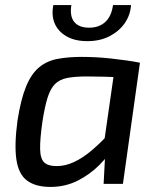

<svg xmlns="http://www.w3.org/2000/svg" viewBox="-20 -724 620 756"><path d="M301 -500Q327 -500 357 -498.5Q387 -497 418 -493.5Q449 -490 478 -486Q507 -482 531 -477L482 -419Q430 -421 388 -422Q346 -423 322 -423Q275 -423 244.5 -417Q214 -411 196 -392.5Q178 -374 167 -338.5Q156 -303 147 -245Q137 -174 138 -136Q139 -98 154.5 -84Q170 -70 203 -70Q237 -70 271.5 -86Q306 -102 342 -132.5Q378 -163 416 -205L435 -162Q411 -114 372 -75Q333 -36 284.5 -12Q236 12 179 12Q120 12 86.5 -13Q53 -38 44.5 -96Q36 -154 49 -250Q62 -333 82.5 -383Q103 -433 133.5 -458.5Q164 -484 206 -492Q248 -500 301 -500ZM435 -478 531 -477 464 0H388L394 -114L384 -123ZM425 -704H496Q493 -664 471 -632.5Q449 -601 411.5 -581.5Q374 -562 324 -562Q274 -562 241 -581.5Q208 -601 195 -632.5Q182 -664 190 -704H261Q254 -660 272.5 -637.5Q291 -615 331 -615Q370 -615 394.5 -637.5Q419 -660 425 -704Z"/></svg>

Font: Exo 2 Medium
Style: Italic
Weight: 500
Italic angle: -8°
Designer: Natanael Gama
Foundry: Natanael Gama
Version: Version 2.010